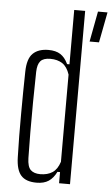

<svg xmlns="http://www.w3.org/2000/svg" viewBox="-56 -840 516 883"><g transform="rotate(5 202.0 -398.0)"><path d="M147 6.5Q97.5 6.5 75 -19Q52.5 -44.5 51 -102Q49.5 -149.5 49 -200.8Q48.5 -252 48.8 -303.5Q49 -355 49.5 -404.5Q50 -454 51 -498Q52 -557.5 77.2 -582Q102.5 -606.5 149 -606.5Q183 -606.5 204.2 -592.8Q225.5 -579 239.5 -549H250.5V-800H301V0H250.5V-51.5H238.5Q224 -22 202.5 -7.8Q181 6.5 147 6.5ZM160.5 -34Q194 -34 216.5 -48.8Q239 -63.5 250.5 -99V-501.5Q239 -537 216.5 -551.8Q194 -566.5 161 -566.5Q129 -566.5 115.5 -551.2Q102 -536 101 -501.5Q99.5 -434 98.8 -361.5Q98 -289 98.5 -221.8Q99 -154.5 100 -103Q101 -63 116.2 -48.5Q131.5 -34 160.5 -34ZM333.5 -661.5 360 -802H404L377 -661.5Z"/></g></svg>

Font: Big Shoulders Text ExtraLight
Style: Regular
Weight: 250
Version: Version 2.002